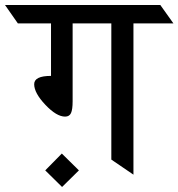

<svg xmlns="http://www.w3.org/2000/svg" viewBox="-84 -695 710 764"><path d="M447 -602V0L359 -60V-602H205V-292Q205 -259 198.5 -245Q192 -231 175 -231Q141 -231 96.5 -278Q52 -325 52 -360Q52 -393 119 -393V-602H-13L-64 -675H554L606 -602ZM96 -17 162 -84 230 -17 163 49Z"/></svg>

Font: Halant Medium
Style: Regular
Weight: 500
Designer: Hitesh Malaviya (Devanagari), Satya Rajpurohit (Latin)
Foundry: Indian Type Foundry
Version: Version 1.101;PS 1.0;hotconv 1.0.78;makeotf.lib2.5.61930; tt